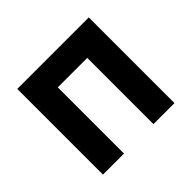

<svg xmlns="http://www.w3.org/2000/svg" viewBox="-132 -694 851 851"><g transform="rotate(-45 293.0 -268.5)"><path d="M68.8 0V-537.1H517.1V0H385.3V-415H200.7V0Z"/></g></svg>

Font: Consola Mono
Style: Bold
Weight: 700
Monospace: yes
Designer: Wojciech Kalinowski "wmk69" (wmk69@o2.pl)
Foundry: Wojciech Kalinowski "wmk69" (wmk69@o2.pl)
Version: Version 2.1.0